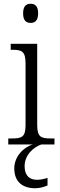

<svg xmlns="http://www.w3.org/2000/svg" viewBox="-20 -769 320 1022"><path d="M143 -647C166 -647 183 -659 183 -698C183 -737 166 -749 143 -749C120 -749 103 -737 103 -698C103 -659 120 -647 143 -647ZM24 0H155C105 14 56 65 56 127C56 198 99 233 168 233C188 233 214 227 233 218V178C210 185 194 188 176 188C140 188 111 168 111 116C111 53 162 13 200 0H270V-32H252C198 -32 178 -39 178 -105V-536H37V-504H46C96 -504 116 -496 116 -431V-103C116 -39 96 -32 42 -32H24Z"/></svg>

Font: Noto Serif Thai SemiCondensed Light
Style: Regular
Weight: 300
Width: 4
Designer: Monotype Design Team
Foundry: Monotype Imaging Inc.
Version: Version 2.002